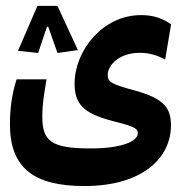

<svg xmlns="http://www.w3.org/2000/svg" viewBox="-20 -454 626 651"><path d="M266.1 176.8C463.4 176.8 559.6 81.5 559.6 -28.8C559.6 -83.5 541 -118.7 439 -146.5C357.9 -168.9 345.2 -175.3 345.2 -199.7C345.2 -232.9 383.8 -274.9 454.1 -274.9C489.3 -274.9 517.1 -264.6 540 -252L560.1 -371.6C533.7 -390.1 503.4 -402.8 458.5 -402.8C326.7 -402.8 232.9 -280.8 232.9 -170.4C232.9 -104 260.3 -70.3 359.4 -44.4C425.3 -27.3 447.3 -21.5 447.3 -2.4C447.3 25.4 392.1 49.3 287.6 49.3C153.3 49.3 123.5 24.4 123.5 -58.1C123.5 -102.5 128.9 -129.9 137.7 -185.1H36.1C19.5 -131.8 13.7 -83 13.7 -32.7C13.7 114.7 93.8 176.8 266.1 176.8ZM174.8 -434.1H106.9L41 -281.7L109.4 -274.4L139.2 -363.3H143.6L174.8 -274.4L244.1 -284.2Z"/></svg>

Font: Cascadia Mono SemiBold
Style: Regular
Weight: 600
Monospace: yes
Designer: Aaron Bell
Foundry: Saja Typeworks
Version: Version 2404.023